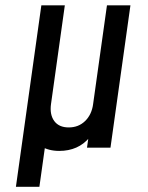

<svg xmlns="http://www.w3.org/2000/svg" viewBox="-20 -566 569 736"><path d="M207 12.5Q166.5 12.5 136 -5.8Q105.5 -24 91.2 -63.5Q77 -103 85.5 -167L138.5 -545.5H228.5L175.5 -167Q170 -126.5 188 -102Q206 -77.5 243.5 -77.5Q281 -77.5 306.2 -102Q331.5 -126.5 337 -167L345 -224.5H385.5L378 -172.5Q366.5 -90.5 323.2 -39Q280 12.5 207 12.5ZM313.5 0 390 -545.5H480L403.5 0ZM41 150 138.5 -545.5H228.5L131 150Z"/></svg>

Font: Mohave Light Medium
Style: Italic
Weight: 500
Italic angle: -8°
Version: Version 2.003